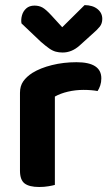

<svg xmlns="http://www.w3.org/2000/svg" viewBox="-20 -740 441 767"><path d="M199.2 -354.2V-225.3H59.8V-369.3Q59.8 -396.3 72.9 -415.1Q86.1 -433.9 109.4 -448.8Q141.3 -468.5 187.6 -480Q233.9 -491.5 285.6 -491.5Q384.8 -491.5 384.8 -427.1Q384.8 -411.8 380.5 -398.7Q376.1 -385.6 369.8 -376.3Q359.8 -378.3 345.1 -379.6Q330.5 -380.9 313.8 -380.9Q281.7 -380.9 251.3 -373.8Q220.9 -366.6 199.2 -354.2ZM59.8 -264 199.2 -259.9V-1.3Q190.3 1.3 173.3 4.1Q156.4 7 136.5 7Q97 7 78.4 -7.1Q59.8 -21.2 59.8 -58.1ZM185.4 -678.4 228.6 -631.2 317.9 -719.6Q350.4 -719.3 369.5 -703.8Q388.6 -688.4 388.6 -664.5Q388.6 -646.2 378.6 -633.6Q368.7 -621 348.4 -603.7L297.3 -557.5Q281.4 -543.5 264.8 -536.9Q248.2 -530.2 230.2 -530.2Q215.3 -530.2 202.8 -533.6Q190.3 -536.9 176.9 -546.2Q163.5 -555.5 143.6 -572.7L65.8 -646.6Q63.2 -662.5 67.9 -679Q72.5 -695.4 85 -706.5Q97.4 -717.6 118 -717.6Q135.6 -717.6 149.4 -710.1Q163.2 -702.6 185.4 -678.4Z"/></svg>

Font: Baloo Tamma 2
Style: Regular
Weight: 400
Designer: Divya Kowshik, Shuchita Grover and Ek Type
Foundry: Ek Type
Version: Version 1.700